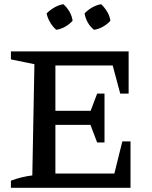

<svg xmlns="http://www.w3.org/2000/svg" viewBox="-20 -895 725 915"><path d="M563 -221H602V0H32V-34Q59 -44 84 -50Q109 -56 134 -59L144 -589L32 -612V-650H593V-449H553L517 -583H244V-367H412L443 -449H478V-216H443L411 -300H244V-68H525ZM282 -875Q299 -860 311 -839.5Q323 -819 326 -796Q312 -780 291 -768Q270 -756 248 -753Q232 -767 219.5 -787.5Q207 -808 202 -831Q218 -847 238.5 -859Q259 -871 282 -875ZM462 -875Q478 -860 490.5 -839.5Q503 -819 506 -796Q492 -780 471 -768Q450 -756 428 -753Q392 -782 383 -831Q398 -847 418.5 -859Q439 -871 462 -875Z"/></svg>

Font: Piazzolla SC Medium
Style: Regular
Weight: 500
Designer: Juan Pablo del Peral
Foundry: Huerta Tipografica
Version: Version 1.330